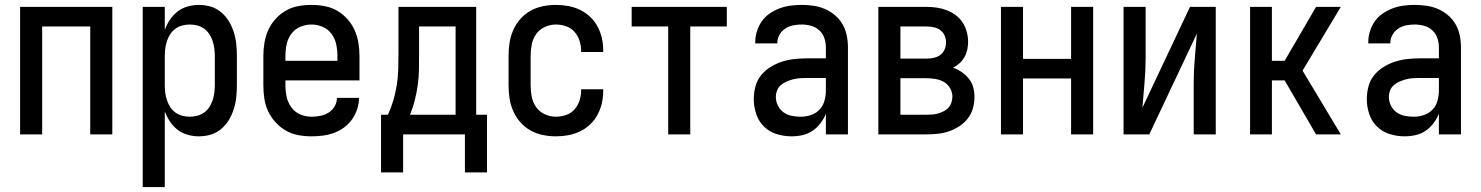

<svg xmlns="http://www.w3.org/2000/svg" viewBox="-20 -548 6040 783"><path d="M62 0V-520H438V0H348V-440H152V0Z M562 215V-520H652V-426Q660 -448 673 -467.5Q686 -487 704 -501Q722 -515 745 -521.5Q768 -528 791 -528Q816 -528 839.5 -521Q863 -514 882 -498Q901 -482 913.5 -461Q926 -440 933.5 -416.5Q941 -393 943.5 -368.5Q946 -344 946 -320V-200Q946 -176 943.5 -151.5Q941 -127 933.5 -103.5Q926 -80 913.5 -59Q901 -38 882 -22Q863 -6 839.5 1Q816 8 791 8Q768 8 745 1.5Q722 -5 704 -19Q686 -33 673 -52.5Q660 -72 652 -94V215ZM754 -72Q769 -72 784.5 -76Q800 -80 812.5 -89Q825 -98 833.5 -111Q842 -124 847 -139Q852 -154 854 -169.5Q856 -185 856 -200V-320Q856 -335 854 -350.5Q852 -366 847 -381Q842 -396 833.5 -409Q825 -422 812.5 -431Q800 -440 784.5 -444Q769 -448 754 -448Q739 -448 723.5 -444Q708 -440 695.5 -431Q683 -422 674.5 -409Q666 -396 661 -381Q656 -366 654 -350.5Q652 -335 652 -320V-200Q652 -185 654 -169.5Q656 -154 661 -139Q666 -124 674.5 -111Q683 -98 695.5 -89Q708 -80 723.5 -76Q739 -72 754 -72Z M1250 8Q1223 8 1196 3Q1169 -2 1145.5 -15.5Q1122 -29 1103.5 -49.5Q1085 -70 1073.5 -94.5Q1062 -119 1058 -146Q1054 -173 1054 -200V-320Q1054 -347 1058.5 -374Q1063 -401 1074 -425.5Q1085 -450 1103.5 -470.5Q1122 -491 1145.5 -504.5Q1169 -518 1196 -523Q1223 -528 1250 -528Q1277 -528 1304 -523Q1331 -518 1354.5 -504.5Q1378 -491 1396.5 -470.5Q1415 -450 1426 -425.5Q1437 -401 1441.5 -374Q1446 -347 1446 -320V-220H1144V-200Q1144 -176 1149 -153Q1154 -130 1168 -110.5Q1182 -91 1204 -81.5Q1226 -72 1250 -72Q1268 -72 1286 -75.5Q1304 -79 1319.5 -88.5Q1335 -98 1344.5 -114Q1354 -130 1354 -149H1444Q1444 -125 1436.5 -102.5Q1429 -80 1415.5 -61Q1402 -42 1383 -28Q1364 -14 1342 -6Q1320 2 1296.5 5Q1273 8 1250 8ZM1144 -300H1356V-320Q1356 -344 1351 -367.5Q1346 -391 1332 -410Q1318 -429 1296 -438.5Q1274 -448 1250 -448Q1226 -448 1204 -438.5Q1182 -429 1168 -410Q1154 -391 1149 -367.5Q1144 -344 1144 -320Z M1534 155V-80H1562Q1575 -108 1584 -138.5Q1593 -169 1598 -200Q1603 -231 1604 -262.5Q1605 -294 1605 -325V-520H1922V-80H1966V155H1876V0H1624V155ZM1652 -80H1838V-440H1689V-325Q1689 -294 1688.5 -262.5Q1688 -231 1683.5 -200Q1679 -169 1671.5 -139Q1664 -109 1652 -80Z M2247 8Q2220 8 2193.5 2.5Q2167 -3 2143.5 -16Q2120 -29 2102 -49.5Q2084 -70 2073 -95Q2062 -120 2058 -146.5Q2054 -173 2054 -200V-320Q2054 -347 2058 -373.5Q2062 -400 2073 -425Q2084 -450 2102 -470.5Q2120 -491 2143.5 -504Q2167 -517 2193.5 -522.5Q2220 -528 2247 -528Q2272 -528 2297 -523.5Q2322 -519 2345 -508Q2368 -497 2386.5 -479.5Q2405 -462 2417 -439.5Q2429 -417 2434.5 -392.5Q2440 -368 2440 -342V-336H2350V-340Q2350 -361 2343.5 -381.5Q2337 -402 2323 -418Q2309 -434 2288.5 -441Q2268 -448 2247 -448Q2224 -448 2202 -438Q2180 -428 2166.5 -409Q2153 -390 2148.5 -366.5Q2144 -343 2144 -320V-200Q2144 -177 2148.5 -153.5Q2153 -130 2166.5 -111Q2180 -92 2202 -82Q2224 -72 2247 -72Q2268 -72 2288.5 -79Q2309 -86 2323 -102Q2337 -118 2343.5 -138.5Q2350 -159 2350 -180V-184H2440V-178Q2440 -152 2434.5 -127.5Q2429 -103 2417 -80.5Q2405 -58 2386.5 -40.5Q2368 -23 2345 -12Q2322 -1 2297 3.5Q2272 8 2247 8Z M2705 0V-440H2556V-520H2944V-440H2795V0Z M3208 8Q3178 8 3148 -1Q3118 -10 3096 -31.5Q3074 -53 3064 -83Q3054 -113 3054 -143Q3054 -169 3060.5 -194.5Q3067 -220 3083 -240Q3099 -260 3121 -274Q3143 -288 3167.5 -296Q3192 -304 3217.5 -307Q3243 -310 3269 -310H3348V-355Q3348 -375 3341.5 -393.5Q3335 -412 3320.5 -425Q3306 -438 3287 -443Q3268 -448 3249 -448Q3231 -448 3214 -444.5Q3197 -441 3182.5 -431.5Q3168 -422 3159 -406.5Q3150 -391 3150 -374V-371H3060V-376Q3060 -399 3067 -421Q3074 -443 3087 -461.5Q3100 -480 3119 -493Q3138 -506 3159.5 -514Q3181 -522 3203.5 -525Q3226 -528 3249 -528Q3273 -528 3297.5 -524.5Q3322 -521 3344 -511.5Q3366 -502 3385 -486Q3404 -470 3416 -449Q3428 -428 3433 -404Q3438 -380 3438 -355V0H3348V-84Q3340 -64 3326 -45.5Q3312 -27 3293.5 -14.5Q3275 -2 3253 3Q3231 8 3208 8ZM3246 -72Q3267 -72 3287.5 -79Q3308 -86 3322.5 -101.5Q3337 -117 3342.5 -138Q3348 -159 3348 -180V-230H3269Q3255 -230 3241 -229Q3227 -228 3214 -224.5Q3201 -221 3188 -215.5Q3175 -210 3164.5 -201Q3154 -192 3149 -179Q3144 -166 3144 -152Q3144 -134 3152.5 -117Q3161 -100 3176 -89.5Q3191 -79 3209 -75.5Q3227 -72 3246 -72Z M3758 0H3562V-520H3758Q3779 -520 3800 -517Q3821 -514 3840.5 -506.5Q3860 -499 3877 -486.5Q3894 -474 3905.5 -456.5Q3917 -439 3922.5 -418.5Q3928 -398 3928 -377Q3928 -361 3924.5 -345Q3921 -329 3913 -315Q3905 -301 3893 -290Q3881 -279 3867 -272Q3886 -265 3902.5 -253.5Q3919 -242 3931.5 -226.5Q3944 -211 3949 -191.5Q3954 -172 3954 -152Q3954 -129 3947.5 -106Q3941 -83 3926.5 -64.5Q3912 -46 3892 -33Q3872 -20 3850 -12.5Q3828 -5 3804.5 -2.5Q3781 0 3758 0ZM3652 -309H3758Q3773 -309 3787.5 -312Q3802 -315 3814 -323.5Q3826 -332 3832 -346Q3838 -360 3838 -375Q3838 -390 3832 -403.5Q3826 -417 3814 -425.5Q3802 -434 3787.5 -437Q3773 -440 3758 -440H3652ZM3652 -80H3758Q3770 -80 3782.5 -81Q3795 -82 3806.5 -85.5Q3818 -89 3829 -94.5Q3840 -100 3848 -109Q3856 -118 3860 -130Q3864 -142 3864 -154Q3864 -172 3854.5 -188.5Q3845 -205 3829 -214Q3813 -223 3794.5 -226Q3776 -229 3758 -229H3652Z M4062 0V-520H4152V-308H4348V-520H4438V0H4348V-228H4152V0Z M4562 0V-520H4652V-312Q4652 -261 4647.5 -210.5Q4643 -160 4639 -109L4833 -520H4938V0H4848V-208Q4848 -259 4852.5 -309.5Q4857 -360 4861 -411L4667 0Z M5078 0V-520H5167V-300H5219L5347 -520H5448L5292 -260L5448 0H5347L5219 -220H5167V0Z M5708 8Q5678 8 5648 -1Q5618 -10 5596 -31.5Q5574 -53 5564 -83Q5554 -113 5554 -143Q5554 -169 5560.5 -194.5Q5567 -220 5583 -240Q5599 -260 5621 -274Q5643 -288 5667.5 -296Q5692 -304 5717.5 -307Q5743 -310 5769 -310H5848V-355Q5848 -375 5841.5 -393.5Q5835 -412 5820.5 -425Q5806 -438 5787 -443Q5768 -448 5749 -448Q5731 -448 5714 -444.5Q5697 -441 5682.5 -431.5Q5668 -422 5659 -406.5Q5650 -391 5650 -374V-371H5560V-376Q5560 -399 5567 -421Q5574 -443 5587 -461.5Q5600 -480 5619 -493Q5638 -506 5659.5 -514Q5681 -522 5703.5 -525Q5726 -528 5749 -528Q5773 -528 5797.5 -524.5Q5822 -521 5844 -511.5Q5866 -502 5885 -486Q5904 -470 5916 -449Q5928 -428 5933 -404Q5938 -380 5938 -355V0H5848V-84Q5840 -64 5826 -45.5Q5812 -27 5793.5 -14.5Q5775 -2 5753 3Q5731 8 5708 8ZM5746 -72Q5767 -72 5787.5 -79Q5808 -86 5822.5 -101.5Q5837 -117 5842.5 -138Q5848 -159 5848 -180V-230H5769Q5755 -230 5741 -229Q5727 -228 5714 -224.5Q5701 -221 5688 -215.5Q5675 -210 5664.5 -201Q5654 -192 5649 -179Q5644 -166 5644 -152Q5644 -134 5652.5 -117Q5661 -100 5676 -89.5Q5691 -79 5709 -75.5Q5727 -72 5746 -72Z"/></svg>

Font: Iosevka Medium
Style: Regular
Weight: 500
Monospace: yes
Designer: Belleve Invis
Foundry: Belleve Invis
Version: Version 32.5.0; ttfautohint (v1.8.4)